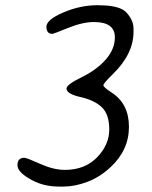

<svg xmlns="http://www.w3.org/2000/svg" viewBox="-20 -687 569 719"><path d="M410.2 -547.4Q410.2 -604.5 332 -604.5Q289.6 -604.5 234.6 -582.3Q179.7 -560.1 176.8 -560.1Q153.8 -560.1 153.8 -586.7Q153.8 -613.3 217.3 -640.4Q280.8 -667.5 345 -667.5Q409.2 -667.5 439 -651.4Q453.6 -643.6 466.8 -622.8Q480 -602.1 480 -580.6V-567.9Q480 -484.4 401.4 -408.2Q367.2 -375 367.2 -367.7Q367.2 -360.4 397.5 -340.8Q462.9 -298.8 462.9 -211.9Q462.9 -125 394 -61Q354.5 -23.9 307.4 -6.1Q260.3 11.7 217.3 11.7H202.6Q146 11.7 103 -10.7Q45.4 -40.5 45.4 -68.4Q45.4 -96.2 71.3 -96.2Q79.6 -96.2 130.1 -73.5Q180.7 -50.8 222.7 -50.8Q298.3 -50.8 343.8 -98.1Q389.2 -145.5 389.2 -201.9Q389.2 -258.3 361.8 -284.9Q334.5 -311.5 281.7 -323.5Q229 -335.4 229 -355.5Q229 -370.1 285.9 -397.9Q342.8 -425.8 376.5 -464.6Q410.2 -503.4 410.2 -547.4Z"/></svg>

Font: Averia Sans Libre Light
Style: Italic
Weight: 300
Italic angle: -8.5°
Version: Version 1.002